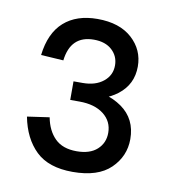

<svg xmlns="http://www.w3.org/2000/svg" viewBox="-58 -981 480 534"><g transform="rotate(10 182.0 -714.5)"><path d="M29.5 -629 92 -638Q99 -601 120.8 -579.5Q142.5 -558 182 -558Q219.5 -558 239.8 -576.5Q260 -595 260 -623.5Q260 -656 234.5 -675.8Q209 -695.5 166 -695.5V-736Q236 -735.5 279.8 -704.8Q323.5 -674 323.5 -617Q323.5 -568.5 288 -534Q252.5 -499.5 181 -499.5Q113 -499.5 77 -534.2Q41 -569 29.5 -629ZM38.5 -804.5Q46 -867.5 81.5 -899Q117 -930.5 176 -930.5Q238.5 -930.5 273.8 -898.5Q309 -866.5 309 -819.5Q309 -769 269.5 -738.5Q230 -708 166 -708V-748Q202 -748 224 -765.8Q246 -783.5 246 -811.5Q246 -837.5 227.2 -854.8Q208.5 -872 176 -872Q110.5 -872 102 -800.5ZM140 -748H166V-695.5H140Z"/></g></svg>

Font: Hepta Slab ExtraLight
Style: Regular
Weight: 400
Version: Version 1.102